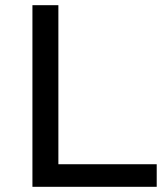

<svg xmlns="http://www.w3.org/2000/svg" viewBox="-20 -720 634 740"><path d="M105 -700H205V-87H584V0H105Z"/></svg>

Font: APTA Sans Medium
Style: Bold
Weight: 500
Version: Version 7.200